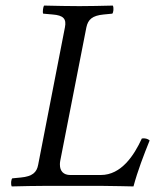

<svg xmlns="http://www.w3.org/2000/svg" viewBox="-20 -667 559 689"><path d="M117 -76C112 -48 96 -34 55 -30L24 -27C20 -23 18 -7 22 2C67 1 103 0 142 0H345C371 0 459 2 459 2C474 -54 496 -111 517 -163C511 -169 499 -172 489 -170C461 -109 415 -39 342 -39H232C208 -39 195 -53 195 -76C195 -80 195 -84 196 -89L290 -569C296 -597 311 -611 352 -615L383 -618C387 -622 389 -638 385 -647C340 -646 304 -645 265 -645C227 -645 182 -646 138 -647C135 -643 132 -623 135 -618L169 -615C208 -612 219 -599 213 -569Z"/></svg>

Font: Libertinus Serif
Style: Italic
Weight: 400
Italic angle: -12°
Designer: Philipp H. Poll, Khaled Hosny
Foundry: Caleb Maclennan
Version: Version 7.050;RELEASE